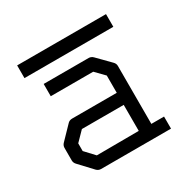

<svg xmlns="http://www.w3.org/2000/svg" viewBox="-128 -724 796 799"><g transform="rotate(-30 270.0 -324.0)"><path d="M51 -598H478V-537H51ZM353 -109V-234H152L109 -190V-153L151 -108ZM413 -108H474V-50H138Q126 -50 117 -59L59 -121Q50 -130 50 -142V-202Q50 -214 59 -223L118 -284Q126 -292 139 -292H353V-375L312 -417H108V-476H324Q336 -476 345 -467L404 -407Q413 -398 413 -387Z"/></g></svg>

Font: ibm3270
Style: Regular
Weight: 400
Monospace: yes
Version: Version 2.0.3